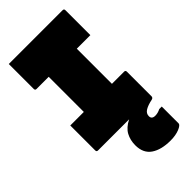

<svg xmlns="http://www.w3.org/2000/svg" viewBox="-291 -766 1082 1082"><g transform="rotate(-45 250.0 -225.0)"><path d="M30 -700H459Q470 -700 470 -689V-490H362V-210H459Q470 -210 470 -199V0Q470 2 467.5 6Q465 10 457 12Q422 19 401 31.5Q380 44 380 66Q380 90 408 90Q429 90 450 79H470V213Q470 226 440.5 238Q411 250 370 250Q296 250 253 220.5Q210 191 210 128Q210 87 227.5 54.5Q245 22 289 0H41Q30 0 30 -11V-210H138V-490H41Q30 -490 30 -501Z"/></g></svg>

Font: Recursive Sn Lnr St XBk
Style: Regular
Weight: 1000
Version: Version 1.079;hotconv 1.0.112;makeotfexe 2.5.65598; ttfautoh